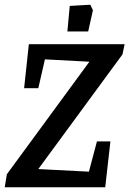

<svg xmlns="http://www.w3.org/2000/svg" viewBox="-24 -792 547 812"><path d="M138 -77 352 -66 386 -194H443L421 0H-4L5 -55L354 -531L166 -541L138 -419H78L98 -605H503L494 -562ZM271 -767 358 -772 369 -749 349 -659H261Z"/></svg>

Font: Grenze Medium
Style: Italic
Weight: 500
Italic angle: -10°
Designer: Renata Polastri
Foundry: Omnibus-Type
Version: Version 1.002; ttfautohint (v1.8)